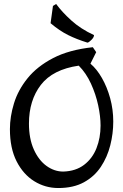

<svg xmlns="http://www.w3.org/2000/svg" viewBox="-20 -914 621 968"><path d="M274 34Q208 34 152.5 -0.5Q97 -35 63.5 -101Q30 -167 30 -263Q30 -326 50.5 -393Q71 -460 119 -519.5Q167 -579 247.5 -621Q328 -663 448 -676L465 -651L436 -593Q468 -566 494 -520.5Q520 -475 535.5 -418.5Q551 -362 551 -301Q551 -241 536 -181.5Q521 -122 488.5 -73Q456 -24 403 5Q350 34 274 34ZM299 -49Q362 -51 404 -83Q446 -115 466.5 -167Q487 -219 487 -281Q487 -327 475 -383Q463 -439 438.5 -492.5Q414 -546 377 -583Q246 -564 186 -486Q126 -408 126 -291Q126 -215 150.5 -160.5Q175 -106 214.5 -77.5Q254 -49 299 -49ZM421 -699Q366 -716 323 -737.5Q280 -759 235 -797L247 -884L263 -894Q292 -854 339.5 -811Q387 -768 454 -737Q454 -726 441 -713Q428 -700 421 -699Z"/></svg>

Font: Julee
Style: Regular
Weight: 400
Designer: Julian Tunni
Foundry: Julian Tunni
Version: Version 1.002; ttfautohint (v1.8.4.7-5d5b);gftools[0.9.23]